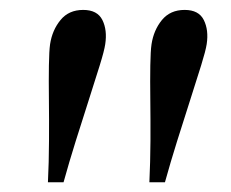

<svg xmlns="http://www.w3.org/2000/svg" viewBox="-20 -840 470 391"><path d="M77.6 -468.8Q79.6 -509.3 79.8 -553Q80.1 -596.7 79.6 -636.7Q79.1 -676.8 79.6 -706.8Q80.1 -736.8 82 -750Q86.4 -778.8 103.3 -799.3Q120.1 -819.8 149.4 -819.8Q178.2 -819.8 188.5 -799.3Q198.7 -778.8 194.3 -750Q192.4 -736.8 183.1 -706.8Q173.8 -676.8 160.9 -636.7Q147.9 -596.7 134.3 -553Q120.6 -509.3 109.4 -468.8ZM284.2 -468.8Q286.1 -509.3 286.4 -553Q286.6 -596.7 286.1 -636.7Q285.6 -676.8 286.1 -706.8Q286.6 -736.8 288.6 -750Q293 -778.8 309.8 -799.3Q326.7 -819.8 356 -819.8Q384.8 -819.8 395 -799.3Q405.3 -778.8 400.9 -750Q398.9 -736.8 389.6 -706.8Q380.4 -676.8 367.4 -636.7Q354.5 -596.7 340.8 -553Q327.1 -509.3 315.9 -468.8Z"/></svg>

Font: Gelasio Medium
Style: Regular
Weight: 500
Designer: Eben Sorkin
Foundry: Eben Sorkin
Version: Version 1.008